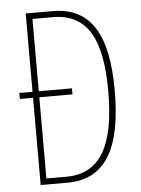

<svg xmlns="http://www.w3.org/2000/svg" viewBox="-52 -755 583 796"><g transform="rotate(-5 239.5 -357.0)"><path d="M197 -714H85V-388H30V-363H85V0H196C356 0 425 -124 425 -364C425 -596 356 -714 197 -714ZM195 -689C346 -689 398 -570 398 -362C398 -141 338 -25 194 -25H111V-363H249V-388H111V-689Z"/></g></svg>

Font: Noto Sans Gurmukhi UI ExtraCondensed Thin
Style: Regular
Weight: 100
Width: 2
Designer: Jelle Bosma - Monotype Design Team
Foundry: Monotype Imaging Inc.
Version: Version 2.004